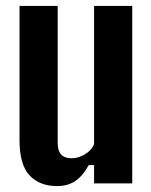

<svg xmlns="http://www.w3.org/2000/svg" viewBox="-20 -620 511 649"><path d="M173 9Q114 9 80 -27Q46 -63 46 -147V-600H175V-136Q175 -85 222 -85Q244 -85 266.5 -98Q289 -111 298 -133V-600H427V0H298V-62H280Q259 -24 233.5 -7.5Q208 9 173 9Z"/></svg>

Font: Big Shoulders Display ExtraBold
Style: Regular
Weight: 800
Designer: Patric King
Foundry: XO Type Co
Version: Version 1.000; ttfautohint (v1.8.2)